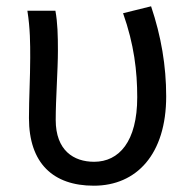

<svg xmlns="http://www.w3.org/2000/svg" viewBox="-20 -577 609 610"><path d="M278 13C414 13 508 -87 508 -271C508 -368 492 -462 460 -557L371 -535C406 -436 416 -351 416 -268C416 -127 358 -63 279 -63C214 -63 157 -99 157 -196C157 -263 164 -355 164 -416C164 -464 163 -505 156 -543H67C76 -486 76 -438 76 -394C76 -330 72 -266 72 -202C72 -58 149 13 278 13Z"/></svg>

Font: Noto Sans KR Regular
Style: Regular
Weight: 400
Designer: Ryoko NISHIZUKA  (kana & ideographs); Paul D. Hunt (Latin, Greek & Cyrillic); Wenlong ZHANG  (bopomofo); Sandoll Communi
Foundry: Adobe Systems Incorporated
Version: Version 1.004;PS 1.004;hotconv 1.0.82;makeotf.lib2.5.63406